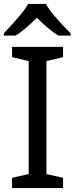

<svg xmlns="http://www.w3.org/2000/svg" viewBox="-21 -951 380 971"><path d="M297.9 0H40V-51.8L124 -70.8V-642.1L40 -662.1V-713.9H297.9V-662.1L213.9 -642.1V-70.8L297.9 -51.8ZM-1.5 -782.2Q59.6 -847.7 84.7 -878.9Q109.9 -910.2 121.6 -931.2H211.4Q236.8 -881.8 336.4 -782.2V-771H274.4Q230.5 -796.9 165.5 -860.8Q101.6 -798.3 58.6 -771H-1.5Z"/></svg>

Font: Noto Sans Southeast Asian
Style: Regular
Weight: 400
Designer: Monotype Design Team
Foundry: Monotype Imaging Inc.
Version: Version 1.06 uh; ttfautohint (v1.4.1)